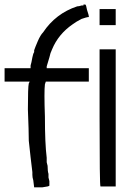

<svg xmlns="http://www.w3.org/2000/svg" viewBox="-20 -805 567 837"><path d="M414.1 -589.8H484.4V7.8H453.1Q441.4 7.8 433.6 7.8Q421.9 7.8 418 7.8Q414.1 3.9 414.1 -293ZM414.1 -765.6H484.4V-695.3H414.1ZM347.7 -785.2H351.6Q355.5 -785.2 359.4 -761.7Q367.2 -738.3 367.2 -734.4Q367.2 -734.4 367.2 -730.5H363.3Q359.4 -730.5 335.9 -722.7Q312.5 -710.9 296.9 -699.2Q234.4 -656.2 207 -589.8Q199.2 -574.2 195.3 -554.7Q187.5 -527.3 183.6 -515.6V-507.8H367.2V-449.2H179.7L175.8 -437.5Q171.9 -406.2 175.8 -296.9Q175.8 -179.7 183.6 -117.2V-97.7L187.5 -82Q187.5 -58.6 191.4 -46.9V-31.2L195.3 -15.6Q195.3 3.9 195.3 3.9Q195.3 7.8 164.1 11.7Q152.3 11.7 140.6 11.7Q132.8 11.7 128.9 11.7Q128.9 11.7 125 -19.5Q121.1 -31.2 121.1 -43Q121.1 -54.7 121.1 -54.7Q113.3 -117.2 105.5 -191.4Q105.5 -230.5 101.6 -328.1Q101.6 -425.8 105.5 -441.4L109.4 -449.2H0V-507.8H113.3V-519.5Q117.2 -531.2 121.1 -554.7L125 -570.3L128.9 -578.1V-585.9Q132.8 -597.7 144.5 -625Q156.2 -652.3 168 -664.1Q222.7 -746.1 316.4 -777.3Q324.2 -777.3 335.9 -781.2H339.8H343.8V-785.2Q347.7 -785.2 347.7 -785.2Z"/></svg>

Font: 和音 by 宁静之雨，公众号njzyshare
Style: Regular
Weight: 400
Designer: Steve Matteson
Foundry: Ascender Corporation
Version: Version 6.00;June 8, 2018;FontCreator 11.0.0.2388 32-bit